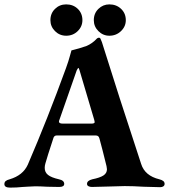

<svg xmlns="http://www.w3.org/2000/svg" viewBox="-24 -851 771 876"><path d="M0 0ZM-4 -11Q-4 -20 2 -25Q8 -30 20 -33Q81 -51 103 -100Q193 -309 277 -540Q289 -573 295 -596Q301 -619 302 -621Q339 -630 370 -641Q397 -652 419 -676Q424 -679 427 -679Q433 -679 435 -673Q442 -658 445 -646Q511 -434 620 -103Q637 -49 703 -33Q715 -30 721 -25Q727 -20 727 -12Q727 -5 721.5 -1Q716 3 707 3L631 1Q585 -2 545 -2Q526 -2 472 0Q416 2 395 2Q386 2 379.5 -1.5Q373 -5 373 -12Q373 -27 397 -33Q432 -40 448 -50.5Q464 -61 464 -79Q464 -83 462 -93L444 -165L430 -218Q428 -226 424 -229.5Q420 -233 412 -233H235Q228 -233 224 -229Q220 -225 218 -216Q191 -134 183 -105Q180 -95 180 -85Q180 -65 195 -53Q210 -41 245 -33Q269 -28 269 -12Q269 2 246 2L192 1Q158 -1 137 -1Q123 -1 105.5 0.5Q88 2 80 2Q52 5 22 5Q-4 5 -4 -11ZM393 -287Q408 -287 408 -294Q408 -296 406 -304L339 -530Q336 -541 333 -541Q332 -541 326 -530L247 -304Q245 -300 245 -296Q245 -287 263 -287ZM206 -759Q206 -790 227 -810.5Q248 -831 278 -831Q310 -831 331 -810.5Q352 -790 352 -759Q352 -730 330.5 -709Q309 -688 278 -688Q248 -688 227 -709Q206 -730 206 -759ZM404 -759Q404 -790 425 -810.5Q446 -831 475 -831Q507 -831 528.5 -810.5Q550 -790 550 -759Q550 -730 528 -709Q506 -688 475 -688Q446 -688 425 -709Q404 -730 404 -759Z"/></svg>

Font: EB Garamond
Style: Bold
Weight: 700
Designer: Georg Duffner and Octavio Pardo
Foundry: Georg Duffner
Version: Version 1.000; ttfautohint (v1.6)